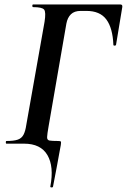

<svg xmlns="http://www.w3.org/2000/svg" viewBox="-20 -645 569 862"><path d="M218 193Q217 197 211 196.5Q205 196 206 192Q223 103 193 51.5Q163 0 88 0H9Q6 0 6 -6Q6 -12 9 -12Q42 -12 59.5 -18Q77 -24 85.5 -40Q94 -56 98 -84L180 -547Q187 -591 178 -602Q169 -613 129 -613Q125 -613 125 -619Q125 -625 129 -625H520Q531 -625 529 -613L501 -444Q500 -440 494.5 -440Q489 -440 489 -444Q486 -519 457.5 -557.5Q429 -596 368 -596H342Q314 -596 298.5 -581Q283 -566 278 -539L198 -77Q192 -43 191.5 -29.5Q191 -16 202.5 -14Q214 -12 241 -12Q251 -12 253 -9.5Q255 -7 253 6Q250 21 246.5 41Q243 61 236.5 96Q230 131 218 193Z"/></svg>

Font: Cormorant
Style: Bold Italic
Weight: 700
Italic angle: -10°
Designer: Christian Thalmann (Catharsis Fonts)
Foundry: Catharsis Fonts
Version: Version 4.000